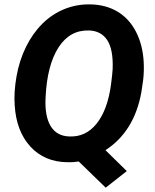

<svg xmlns="http://www.w3.org/2000/svg" viewBox="-20 -741 715 888"><path d="M467.8 -46.4 566.4 50.3 468.8 127 344.2 5.9Q316.4 10.3 292.5 9.3Q186 8.3 120.6 -63Q55.2 -134.3 47.9 -254.9Q43.5 -314.9 56.6 -388.9Q69.8 -462.9 100.6 -524.9Q131.3 -586.9 176 -631.3Q220.7 -675.8 277.8 -699Q335 -722.2 398.9 -720.7Q470.2 -719.2 523.9 -687Q577.6 -654.8 608.9 -594.2Q640.1 -533.7 644.5 -455.6Q647 -413.1 642.1 -370.6L633.8 -314.5Q601.1 -132.8 467.8 -46.4ZM501 -421.4Q504.4 -511.7 476.3 -554.9Q448.2 -598.1 392.1 -600.1Q302.7 -603 250.2 -521Q197.8 -439 190.9 -291.5Q186 -205.1 213.9 -158.4Q241.7 -111.8 300.3 -109.9Q377 -106.4 427.2 -169.7Q477.5 -232.9 493.2 -348.6Q499.5 -395.5 501 -421.4Z"/></svg>

Font: TypoPRO Roboto
Style: Bold Italic
Weight: 700
Italic angle: -12°
Designer: Google
Version: Version 2.136; 2016